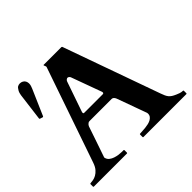

<svg xmlns="http://www.w3.org/2000/svg" viewBox="-170 -898 1087 1087"><g transform="rotate(-45 373.0 -354.5)"><path d="M-1.5 -22.9Q-1.5 -26.9 2.4 -26.9Q11.7 -27.3 24.2 -29.5Q36.6 -31.7 49.6 -38.8Q62.5 -45.9 74.7 -59.8Q86.9 -73.7 95.2 -98.1L291.5 -667.5Q291.5 -667 291.7 -668Q292 -668.9 292 -669.9Q292 -673.3 289.3 -678.5Q286.6 -683.6 286.6 -686Q286.6 -688.5 288.6 -688.5H430.2Q431.2 -688 432.9 -687.5Q434.6 -687 435.5 -684.6L642.1 -105Q647 -91.3 651.4 -81.5Q655.8 -71.8 661.9 -64.2Q668 -56.6 677.2 -50.5Q686.5 -44.4 701.2 -38.1Q708 -34.7 719.7 -30.8Q731.4 -26.9 742.2 -26.9Q744.6 -26.9 745.4 -25.4Q746.1 -23.9 746.1 -22.5V-3.9Q746.1 -2.9 745.4 -1.5Q744.6 0 742.2 0H399.4Q397 0 396.2 -1.5Q395.5 -2.9 395.5 -3.9V-22.9Q395.5 -23.9 396.2 -25.4Q397 -26.9 399.4 -26.9Q401.4 -26.9 403.3 -27.1Q405.3 -27.3 406.2 -27.3Q411.6 -27.8 421.6 -28.3Q431.6 -28.8 443.4 -30Q455.1 -31.2 467 -33.9Q479 -36.6 488.8 -41.7Q498.5 -46.9 504.9 -55.2Q511.2 -63.5 511.2 -75.7Q511.2 -78.6 510.3 -82.5L446.3 -258.8Q445.8 -259.8 444.6 -263.2Q443.4 -266.6 440.7 -270.3Q438 -273.9 433.8 -276.9Q429.7 -279.8 423.8 -279.8H247.6Q241.2 -279.8 236.8 -276.9Q232.4 -273.9 229.5 -270.5Q226.6 -267.1 224.9 -263.7Q223.1 -260.3 223.1 -259.8Q207.5 -213.9 196.8 -182.4Q186 -150.9 179 -130.4Q171.9 -109.9 168 -98.6Q164.1 -87.4 162.4 -82.3Q160.6 -77.1 160.4 -75.9Q160.2 -74.7 160.2 -74.7Q160.2 -73.2 160.6 -71.5Q161.1 -69.8 161.6 -68.4Q165.5 -56.2 176 -48.1Q186.5 -40 200.2 -35.4Q213.9 -30.8 228.3 -28.8Q242.7 -26.9 253.9 -26.9H266.6Q269 -26.9 269.8 -25.4Q270.5 -23.9 270.5 -22.9V-3.9Q270.5 -2.9 269.8 -1.5Q269 0 266.6 0H2.4Q-1.5 0 -1.5 -3.9ZM254.4 -350.1Q253.4 -347.7 252.9 -345.2Q252.4 -342.8 252.4 -340.3Q252.4 -337.4 253.9 -335.7Q255.4 -334 259.8 -334H406.2Q411.6 -334 413.3 -336.2Q415 -338.4 415 -341.3Q415 -343.8 414.6 -345.7Q414.1 -347.7 413.1 -350.1L348.1 -528.3Q345.7 -535.2 340.8 -538.3Q335.9 -541.5 332 -541.5Q328.1 -541.5 323.2 -537.8Q318.4 -534.2 315.9 -527.8ZM58.6 -487.3Q56.2 -488.3 55.7 -489.3Q55.2 -490.2 55.2 -492.7L76.2 -657.7Q77.1 -665.5 79.6 -673.1Q82 -680.7 85.7 -687Q89.4 -693.4 93.3 -698.2Q97.2 -703.1 101.1 -705.1Q108.9 -709.5 118.7 -709.5Q128.9 -709.5 137.9 -704.6Q147 -699.7 151.4 -690.9Q153.8 -686 154.8 -681.4Q155.8 -676.8 155.8 -671.9Q155.8 -663.1 153.1 -654.5Q150.4 -646 147 -638.2L80.6 -485.8Q78.6 -481.9 76.2 -481.9Z"/></g></svg>

Font: Cardo
Style: Bold
Weight: 700
Designer: David J. Perry
Foundry: David J. Perry
Version: Version 1.0011